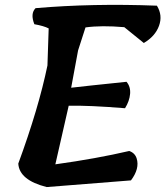

<svg xmlns="http://www.w3.org/2000/svg" viewBox="-20 -757 670 777"><path d="M483 -647Q390 -655 326 -646L296 -553L268 -402Q318 -408 492 -426Q509 -406 506.5 -377Q504 -348 486 -319Q338 -331 258 -329L204 -92Q370 -115 503 -146Q526 -138 533 -116Q546 -75 510 -27L169 0Q58 -28 54 -95Q136 -318 172 -492L177 -642Q158 -652 119 -659Q102 -702 124 -724Q355 -744 615 -734Q639 -695 623.5 -652.5Q608 -610 562 -583Z"/></svg>

Font: Tillana SemiBold
Style: Regular
Weight: 600
Designer: Lipi Raval (Devanagari, Latin), Jonny Pinhorn (Latin)
Foundry: Indian Type Foundry
Version: Version 2.003;PS 1.0;hotconv 1.0.79;makeotf.lib2.5.61930; tt